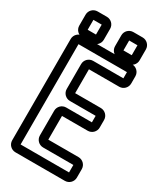

<svg xmlns="http://www.w3.org/2000/svg" viewBox="-216 -921 862 1023"><g transform="rotate(30 215.5 -409.5)"><path d="M131 -557V-404C131 -378 152 -357 178 -357H336V-317H178C152 -317 131 -296 131 -270V-118C131 -92 152 -71 178 -71H364V-25H66V-642H364V-604H178C152 -604 131 -583 131 -557ZM386 -314V-360C386 -386 365 -407 339 -407H181V-554H367C393 -554 414 -575 414 -601V-645C414 -671 393 -692 367 -692H63C37 -692 16 -671 16 -645V-22C16 4 37 25 63 25H367C393 25 414 4 414 -22V-74C414 -100 393 -121 367 -121H181V-267H339C365 -267 386 -288 386 -314ZM290 -733V-794H341V-733ZM391 -730V-797C391 -823 370 -844 344 -844H287C261 -844 240 -823 240 -797V-730C240 -704 261 -683 287 -683H344C370 -683 391 -704 391 -730ZM70 -733V-794H121V-733ZM171 -730V-797C171 -823 150 -844 124 -844H67C41 -844 20 -823 20 -797V-730C20 -704 41 -683 67 -683H124C150 -683 171 -704 171 -730Z"/></g></svg>

Font: DIN Rundschrift
Style: BreitKont
Weight: 400
Width: 7
Version: Version 1.027